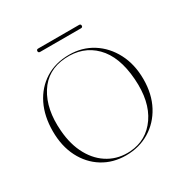

<svg xmlns="http://www.w3.org/2000/svg" viewBox="-128 -621 713 738"><g transform="rotate(-30 228.5 -252.5)"><path d="M228.5 -435Q286 -435 331.2 -406.5Q376.5 -378 403 -327.5Q429.5 -277 429.5 -211Q429.5 -145 403 -95.2Q376.5 -45.5 330.5 -17.8Q284.5 10 225.5 10Q168 10 123.2 -17.8Q78.5 -45.5 53 -95.2Q27.5 -145 27.5 -211Q27.5 -277.5 52.2 -327.8Q77 -378 122.2 -406.5Q167.5 -435 228.5 -435ZM247.5 4Q322.5 -1.5 365.2 -63.5Q408 -125.5 400.5 -227.5Q393 -332 341 -384Q289 -436 208.5 -430.5Q128 -425 87.8 -360.8Q47.5 -296.5 55.5 -198Q60.5 -132.5 86.8 -85.8Q113 -39 154.8 -15.8Q196.5 7.5 247.5 4ZM130 -507.5Q130 -515 138 -515H319Q327 -515 327 -507.5Q327 -500 319 -500H138Q130 -500 130 -507.5Z"/></g></svg>

Font: Fraunces 144pt Thin
Style: Regular
Weight: 100
Version: Version 1.000;[f99f86859]